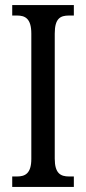

<svg xmlns="http://www.w3.org/2000/svg" viewBox="-20 -734 337 754"><path d="M28 0H270V-41H251C218 -41 195 -53 195 -111V-602C195 -662 217 -673 251 -673H270V-714H28V-673H47C78 -673 103 -662 103 -602V-110C103 -52 78 -41 47 -41H28Z"/></svg>

Font: Noto Serif Myanmar ExtCond
Style: Regular
Weight: 400
Width: 2
Designer: Ben Mitchell and the Monotype Design Team
Foundry: Monotype Imaging Inc.
Version: Version 2.106